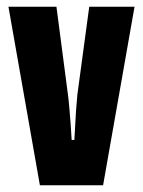

<svg xmlns="http://www.w3.org/2000/svg" viewBox="-20 -548 423 568"><path d="M98 0 5 -528H147L181 -268Q183 -254 185 -230Q187 -206 189 -181Q191 -156 192 -134H200Q201 -145 202 -169.5Q203 -194 205 -221.5Q207 -249 209 -269L244 -528H378L285 0Z"/></svg>

Font: Archivo ExtraCondensed ExtraBold
Style: Regular
Weight: 800
Width: 2
Designer: Hector Gatti
Foundry: Omnibus-Type
Version: Version 2.001